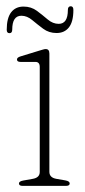

<svg xmlns="http://www.w3.org/2000/svg" viewBox="-20 -608 277 628"><path d="M141.5 -433V-46Q141.5 -27 164.5 -23L193.5 -18Q208 -15.5 208 -8Q208 0 195.5 0H54Q42 0 42 -8Q42 -15 56 -17.5L87 -23Q110 -27 110 -45.5V-389Q110 -406 95 -405.5H47Q35.5 -405.5 35.5 -413.5Q35.5 -420 47 -423.5L109 -442.5Q115 -444 120.2 -445.8Q125.5 -447.5 129.5 -447.5Q141.5 -447.5 141.5 -433ZM165 -500Q140 -500 121.2 -514Q102.5 -528 85.5 -542.2Q68.5 -556.5 50 -556.5Q20 -556.5 20 -511Q20 -499.5 11 -499.5Q2 -499.5 2 -510.5Q2 -549 16.5 -567.8Q31 -586.5 57 -586.5Q82 -586.5 100.8 -572.5Q119.5 -558.5 136.2 -544.2Q153 -530 172 -530Q202 -530 202 -575.5Q202 -587.5 211.5 -587.5Q220 -587.5 220 -575.5Q220 -537 205.5 -518.5Q191 -500 165 -500Z"/></svg>

Font: Fraunces 72pt S050 Thin
Style: Regular
Weight: 100
Version: Version 1.000; ttfautohint (v1.8.3)